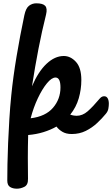

<svg xmlns="http://www.w3.org/2000/svg" viewBox="-20 -804 677 1159"><path d="M82 335Q57 335 40.5 324.5Q24 314 24 286Q24 246 25 187Q26 128 29 58Q32 -12 36.5 -85.5Q41 -159 48 -228Q59 -338 80 -463.5Q101 -589 127 -712Q136 -755 155.5 -769.5Q175 -784 199 -784Q239 -784 253 -768.5Q267 -753 258 -716Q233 -616 212.5 -510.5Q192 -405 173 -283Q211 -372 261 -419Q311 -466 365 -466Q406 -466 438.5 -430.5Q471 -395 471 -321Q471 -265 455.5 -211Q440 -157 404 -112Q416 -108 425.5 -106.5Q435 -105 442 -105Q478 -105 509 -132Q540 -159 582 -209Q590 -218 596.5 -220.5Q603 -223 609 -223Q623 -223 630 -210.5Q637 -198 637 -178Q637 -164 634 -147.5Q631 -131 618 -116Q596 -89 566 -61Q536 -33 498 -14Q460 5 413 5Q379 5 356.5 -8.5Q334 -22 321 -40Q286 -20 242.5 -6.5Q199 7 150 11Q148 82 148 149Q148 216 149 275Q150 312 127.5 323.5Q105 335 82 335ZM315 -336Q292 -336 263.5 -301.5Q235 -267 208.5 -211Q182 -155 165 -90Q255 -101 300 -153.5Q345 -206 345 -276Q345 -336 315 -336Z"/></svg>

Font: Pacifico
Style: Regular
Weight: 400
Designer: Vernon Adams
Foundry: Vernon Adams
Version: Version 3.010; ttfautohint (v1.8.4.7-5d5b)